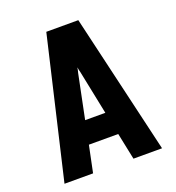

<svg xmlns="http://www.w3.org/2000/svg" viewBox="-133 -841 866 947"><g transform="rotate(-20 300.0 -367.5)"><path d="M44 0 216 -735H384L556 0H406L377 -140H223L194 0ZM247 -260H353L306 -490Q304 -497 302.5 -504Q301 -511 300 -518Q299 -511 297.5 -504Q296 -497 294 -490Z"/></g></svg>

Font: Iosevka Aile Heavy
Style: Regular
Weight: 900
Designer: Belleve Invis
Foundry: Belleve Invis
Version: Version 31.1.0; ttfautohint (v1.8.4)